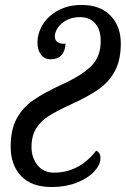

<svg xmlns="http://www.w3.org/2000/svg" viewBox="-20 -744 507 774"><path d="M23 -153Q23 -221 47 -265.5Q71 -310 114 -340Q157 -370 231 -404Q308 -439 347 -477Q386 -515 386 -578Q386 -625 363.5 -650Q341 -675 302 -675Q271 -675 248 -662.5Q225 -650 213 -632Q201 -614 201 -597Q201 -582 212.5 -574Q224 -566 244 -568Q243 -538 227.5 -521.5Q212 -505 185 -505Q159 -505 145 -524Q131 -543 131 -572Q131 -610 152.5 -645Q174 -680 214.5 -702Q255 -724 309 -724Q384 -724 425.5 -681Q467 -638 467 -569Q467 -502 443.5 -458Q420 -414 378 -384.5Q336 -355 266 -323Q209 -297 176.5 -276.5Q144 -256 125.5 -226Q107 -196 107 -151Q107 -109 131 -78.5Q155 -48 197 -48Q299 -48 368 -137Q376 -133 380.5 -126Q385 -119 385 -106Q385 -80 359.5 -52.5Q334 -25 289 -7.5Q244 10 189 10Q107 10 65 -34.5Q23 -79 23 -153Z"/></svg>

Font: Noto Serif Cond
Style: Italic
Weight: 400
Width: 3
Italic angle: -12°
Designer: Monotype Design Team
Foundry: Monotype Imaging Inc.
Version: Version 1.001